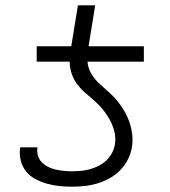

<svg xmlns="http://www.w3.org/2000/svg" viewBox="-20 -694 640 722"><path d="M251 8Q226 8 202 5.5Q178 3 155.5 -3.5Q133 -10 112.5 -21Q92 -32 78 -49.5Q64 -67 58 -90.5Q52 -114 56 -138Q56 -139 56 -139.5Q56 -140 56 -140H121Q121 -140 121 -140Q121 -140 121 -139Q118 -124 122.5 -109Q127 -94 137.5 -83.5Q148 -73 161 -66.5Q174 -60 189 -56.5Q204 -53 219.5 -51.5Q235 -50 251 -50Q267 -50 284 -51.5Q301 -53 317.5 -57.5Q334 -62 350 -70Q366 -78 379 -90Q392 -102 400.5 -117.5Q409 -133 412 -150Q416 -174 410.5 -197.5Q405 -221 394 -241.5Q383 -262 369 -279.5Q355 -297 338 -312.5Q321 -328 303.5 -342.5Q286 -357 272 -375Q258 -393 250 -415.5Q242 -438 242 -462H118V-520H248L273 -674H338L313 -520H521V-462H309Q311 -438 323 -417.5Q335 -397 352 -381Q369 -365 386.5 -350Q404 -335 419 -317Q434 -299 446 -279Q458 -259 466 -236.5Q474 -214 477 -189.5Q480 -165 476 -140Q472 -116 460.5 -93.5Q449 -71 431 -53Q413 -35 391 -23Q369 -11 345.5 -4Q322 3 298 5.5Q274 8 251 8Z"/></svg>

Font: Iosevka SS04 Lt Ex Obl
Style: Regular
Weight: 300
Width: 7
Italic angle: -9°
Monospace: yes
Designer: Belleve Invis
Foundry: Belleve Invis
Version: Version 19.0.0; ttfautohint (v1.8.4)